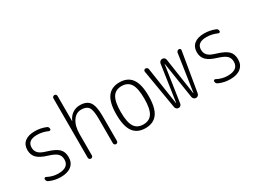

<svg xmlns="http://www.w3.org/2000/svg" viewBox="-50 -1351 2600 1963"><g transform="rotate(-30 1250.0 -370.0)"><path d="M246.1 -245.1Q161.1 -270.5 125.5 -306.2Q89.8 -341.8 89.8 -400.4Q89.8 -461.9 131.3 -496.1Q172.9 -530.3 250 -530.3Q316.4 -530.3 377 -505.9Q400.4 -498 400.4 -471.7Q400.4 -463.9 393.6 -459.5Q386.7 -455.1 378.9 -458Q315.4 -486.3 252 -486.3Q139.6 -486.3 139.6 -400.4Q139.6 -361.3 164.1 -335Q188.5 -308.6 253.9 -290Q347.7 -261.7 383.8 -226.6Q419.9 -191.4 419.9 -127.9Q419.9 -62.5 375.5 -26.4Q331.1 9.8 250 9.8Q181.6 9.8 119.1 -17.6Q94.7 -27.3 94.7 -54.7Q94.7 -62.5 102.1 -66.9Q109.4 -71.3 117.2 -67.4Q178.7 -34.2 245.1 -34.2Q370.1 -34.2 370.1 -127.9Q370.1 -171.9 343.3 -197.8Q316.4 -223.6 246.1 -245.1Z M585 -25.4V-724.6Q585 -735.4 592.3 -742.7Q599.6 -750 609.9 -750Q620.1 -750 627 -743.2Q633.8 -736.3 633.8 -724.6V-430.7Q633.8 -429.7 635.7 -429.7Q636.7 -429.7 636.7 -430.7Q656.2 -477.5 694.8 -503.9Q733.4 -530.3 782.2 -530.3Q862.3 -530.3 896 -482.9Q929.7 -435.5 929.7 -320.3V-24.4Q929.7 -14.6 922.9 -7.3Q916 0 906.2 0Q896.5 0 889.2 -6.8Q881.8 -13.7 881.8 -24.4V-310.5Q881.8 -416 857.4 -450.2Q833 -484.4 772 -484.4Q710.9 -484.4 672.4 -427.2Q633.8 -370.1 633.8 -271.5V-25.4Q633.8 -14.6 627 -7.3Q620.1 0 609.9 0Q599.6 0 592.3 -6.8Q585 -13.7 585 -25.4Z M1355.5 -433.1Q1322.3 -486.3 1250 -486.3Q1177.7 -486.3 1144.5 -433.1Q1111.3 -379.9 1111.3 -259.8Q1111.3 -139.6 1144.5 -86.9Q1177.7 -34.2 1250 -34.2Q1322.3 -34.2 1355.5 -86.9Q1388.7 -139.6 1388.7 -259.8Q1388.7 -379.9 1355.5 -433.1ZM1393.1 -55.7Q1345.7 9.8 1250 9.8Q1154.3 9.8 1106.9 -55.7Q1059.6 -121.1 1059.6 -260.3Q1059.6 -399.4 1106.9 -464.8Q1154.3 -530.3 1250 -530.3Q1345.7 -530.3 1393.1 -464.8Q1440.4 -399.4 1440.4 -260.3Q1440.4 -121.1 1393.1 -55.7Z M1608.4 -31.2 1530.3 -495.1Q1529.3 -504.9 1535.6 -512.2Q1542 -519.5 1550.8 -519.5Q1562.5 -519.5 1570.8 -512.7Q1579.1 -505.9 1580.1 -495.1L1645.5 -57.6Q1645.5 -56.6 1647.5 -56.6Q1648.4 -56.6 1648.4 -57.6L1711.9 -488.3Q1714.8 -502 1725.1 -510.7Q1735.4 -519.5 1749.5 -519.5Q1763.7 -519.5 1773.9 -510.7Q1784.2 -502 1786.1 -488.3L1849.6 -57.6Q1849.6 -56.6 1851.6 -56.6Q1852.5 -56.6 1852.5 -57.6L1918 -496.1Q1919.9 -505.9 1927.7 -512.7Q1935.5 -519.5 1946.3 -519.5Q1956.1 -519.5 1961.9 -512.7Q1967.8 -505.9 1965.8 -496.1L1887.7 -32.2Q1885.7 -18.6 1875.5 -9.3Q1865.2 0 1851.1 0Q1836.9 0 1826.7 -8.8Q1816.4 -17.6 1813.5 -32.2L1747.1 -461.9Q1747.1 -462.9 1746.1 -462.9Q1745.1 -462.9 1745.1 -461.9L1680.7 -31.2Q1678.7 -17.6 1668.9 -8.8Q1659.2 0 1645.5 0Q1631.8 0 1621.1 -9.3Q1610.4 -18.6 1608.4 -31.2Z M2246.1 -245.1Q2161.1 -270.5 2125.5 -306.2Q2089.8 -341.8 2089.8 -400.4Q2089.8 -461.9 2131.3 -496.1Q2172.9 -530.3 2250 -530.3Q2316.4 -530.3 2377 -505.9Q2400.4 -498 2400.4 -471.7Q2400.4 -463.9 2393.6 -459.5Q2386.7 -455.1 2378.9 -458Q2315.4 -486.3 2252 -486.3Q2139.6 -486.3 2139.6 -400.4Q2139.6 -361.3 2164.1 -335Q2188.5 -308.6 2253.9 -290Q2347.7 -261.7 2383.8 -226.6Q2419.9 -191.4 2419.9 -127.9Q2419.9 -62.5 2375.5 -26.4Q2331.1 9.8 2250 9.8Q2181.6 9.8 2119.1 -17.6Q2094.7 -27.3 2094.7 -54.7Q2094.7 -62.5 2102.1 -66.9Q2109.4 -71.3 2117.2 -67.4Q2178.7 -34.2 2245.1 -34.2Q2370.1 -34.2 2370.1 -127.9Q2370.1 -171.9 2343.3 -197.8Q2316.4 -223.6 2246.1 -245.1Z"/></g></svg>

Font: Rounded-X Mgen+ 1m light
Style: Regular
Weight: 200
Designer: [Source Han Sans]
Ryoko NISHIZUKA  (kana & ideographs); Paul D. Hunt (Latin, Greek & Cyrillic); Wenlong ZHANG  (bopomofo
Version: Version 1.059.20150602